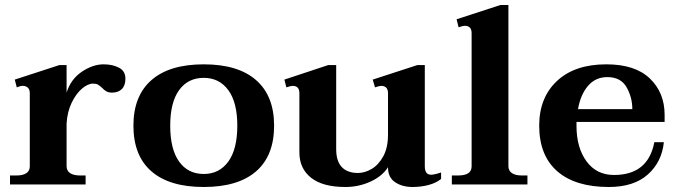

<svg xmlns="http://www.w3.org/2000/svg" viewBox="-20 -737 2705 767"><path d="M481 -423Q481 -395 466.5 -381Q452 -367 428 -367Q414 -367 405 -372Q396 -377 388 -386Q378 -395 371 -399Q364 -403 352 -403Q331 -403 307.5 -383Q284 -363 266.5 -327Q249 -291 246 -244V-73Q246 -55 260 -45.5Q274 -36 300 -36H322V0H20V-36H46Q71 -36 85 -45Q99 -54 99 -72V-365Q99 -380 91 -387Q83 -394 71 -394Q61 -394 47 -388L39 -419L217 -477H246V-367Q263 -421 307 -450.5Q351 -480 394 -480Q430 -480 455.5 -466.5Q481 -453 481 -423Z M513 -235Q513 -354 585 -417Q657 -480 794 -480Q931 -480 1003 -417Q1075 -354 1075 -235Q1075 -115 1003 -52.5Q931 10 794 10Q657 10 585 -52.5Q513 -115 513 -235ZM928 -235Q928 -328 892 -377Q856 -426 794 -426Q731 -426 695.5 -377Q660 -328 660 -235Q660 -141 695.5 -91.5Q731 -42 794 -42Q856 -42 892 -91.5Q928 -141 928 -235Z M1742 -48V-22Q1722 -6 1692 2Q1662 10 1628 10Q1587 10 1558.5 -9Q1530 -28 1530 -68V-69Q1507 -33 1460 -11.5Q1413 10 1360 10Q1269 10 1222.5 -27Q1176 -64 1176 -128V-365Q1176 -394 1149 -394Q1142 -394 1124 -388L1116 -419L1291 -477H1323V-141Q1323 -93 1345.5 -69.5Q1368 -46 1410 -46Q1437 -46 1464.5 -62Q1492 -78 1511 -112.5Q1530 -147 1530 -199V-365Q1530 -394 1502 -394Q1496 -394 1478 -388L1469 -419L1647 -477H1677V-73Q1677 -39 1702 -39Q1715 -39 1742 -48Z M1785 -36H1810Q1864 -36 1864 -72V-605Q1864 -634 1836 -634Q1830 -634 1812 -628L1804 -660L1979 -717H2011V-73Q2011 -55 2025 -45.5Q2039 -36 2065 -36H2087V0H1785Z M2283 -250V-234Q2283 -147 2323 -92.5Q2363 -38 2433 -38Q2569 -38 2594 -169H2632Q2624 -90 2568 -40Q2512 10 2412 10Q2278 10 2206 -53Q2134 -116 2134 -235Q2134 -347 2205 -413.5Q2276 -480 2402 -480Q2517 -480 2576 -423.5Q2635 -367 2635 -278V-250ZM2289 -301H2506Q2506 -348 2483 -388.5Q2460 -429 2406 -429Q2359 -429 2329 -394Q2299 -359 2289 -301Z"/></svg>

Font: Taviraj DemiBold
Style: Regular
Weight: 600
Designer: Katatrad Team
Foundry: CadsonDemak
Version: Version 1.030